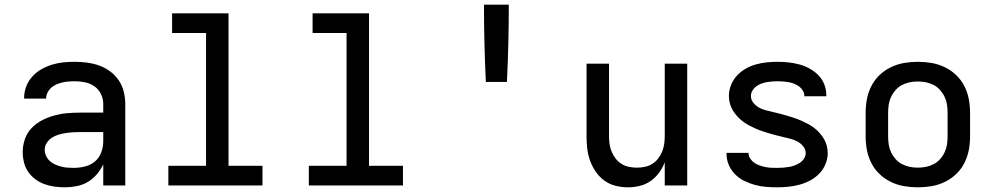

<svg xmlns="http://www.w3.org/2000/svg" viewBox="-20 -792 4240 820"><path d="M257 8Q235 8 213 5Q191 2 170 -5.5Q149 -13 131 -26.5Q113 -40 100.5 -58Q88 -76 82.5 -98Q77 -120 77 -142Q77 -170 86 -197Q95 -224 114.5 -244.5Q134 -265 159 -278Q184 -291 211 -298.5Q238 -306 266 -308.5Q294 -311 322 -311H421V-348Q421 -370 411 -390.5Q401 -411 383 -423.5Q365 -436 343 -440.5Q321 -445 299 -445Q286 -445 273 -444Q260 -443 247 -440Q234 -437 222 -432Q210 -427 200 -418.5Q190 -410 183.5 -397.5Q177 -385 177 -372V-371H83V-374Q83 -399 92 -422.5Q101 -446 117.5 -464.5Q134 -483 155.5 -495.5Q177 -508 201 -515.5Q225 -523 249.5 -525.5Q274 -528 299 -528Q325 -528 352 -524.5Q379 -521 404 -512Q429 -503 450.5 -487Q472 -471 487 -449Q502 -427 508.5 -400.5Q515 -374 515 -348V0H421V-90Q410 -67 393.5 -47.5Q377 -28 355 -15Q333 -2 307.5 3Q282 8 257 8ZM295 -75Q319 -75 343 -81Q367 -87 385.5 -102.5Q404 -118 412.5 -141.5Q421 -165 421 -189V-228H322Q306 -228 290.5 -227Q275 -226 259.5 -223.5Q244 -221 229 -216.5Q214 -212 201 -203.5Q188 -195 179.5 -181.5Q171 -168 171 -152Q171 -139 177 -126Q183 -113 193 -104Q203 -95 215.5 -89.5Q228 -84 241.5 -80.5Q255 -77 268.5 -76Q282 -75 295 -75Z M699 0V-84H860V-651H715V-735H956V-84H1101V0Z M1299 0V-84H1460V-651H1315V-735H1556V-84H1701V0Z M2055 -442Q2051 -524 2049 -606.5Q2047 -689 2047 -772H2153Q2153 -689 2151 -606.5Q2149 -524 2145 -442Z M2661 8Q2635 8 2609 1.5Q2583 -5 2561.5 -20.5Q2540 -36 2524.5 -58.5Q2509 -81 2500 -106Q2491 -131 2488 -157.5Q2485 -184 2485 -210V-520H2581V-210Q2581 -193 2583.5 -176Q2586 -159 2592.5 -143.5Q2599 -128 2609.5 -114.5Q2620 -101 2634.5 -92Q2649 -83 2666 -79.5Q2683 -76 2700 -76Q2717 -76 2734 -79.5Q2751 -83 2765.5 -92Q2780 -101 2790.5 -114.5Q2801 -128 2807.5 -143.5Q2814 -159 2816.5 -176Q2819 -193 2819 -210V-520H2915V0H2819V-99Q2810 -75 2794.5 -54Q2779 -33 2758 -18.5Q2737 -4 2712 2Q2687 8 2661 8Z M3299 8Q3275 8 3251 6Q3227 4 3203.5 -2.5Q3180 -9 3158.5 -19.5Q3137 -30 3120 -47Q3103 -64 3093 -86.5Q3083 -109 3083 -133V-139H3177V-137Q3177 -125 3184.5 -114Q3192 -103 3202.5 -96Q3213 -89 3225 -85Q3237 -81 3249 -78.5Q3261 -76 3273.5 -75.5Q3286 -75 3299 -75Q3312 -75 3324.5 -76Q3337 -77 3349.5 -79Q3362 -81 3374 -85.5Q3386 -90 3396.5 -97Q3407 -104 3414 -115Q3421 -126 3421 -138Q3421 -154 3410.5 -167Q3400 -180 3386 -187.5Q3372 -195 3357 -199Q3342 -203 3326.5 -206.5Q3311 -210 3295.5 -214Q3280 -218 3265 -222.5Q3250 -227 3235 -232Q3220 -237 3205.5 -243.5Q3191 -250 3177 -257.5Q3163 -265 3150.5 -275Q3138 -285 3127.5 -296.5Q3117 -308 3109 -322Q3101 -336 3097 -351Q3093 -366 3093 -382Q3093 -406 3102 -428.5Q3111 -451 3127 -468.5Q3143 -486 3163.5 -498Q3184 -510 3207 -516.5Q3230 -523 3253.5 -525.5Q3277 -528 3301 -528Q3324 -528 3347.5 -525.5Q3371 -523 3393.5 -517Q3416 -511 3437 -499.5Q3458 -488 3474.5 -471.5Q3491 -455 3500 -432.5Q3509 -410 3509 -387V-381H3415V-383Q3415 -395 3408.5 -405.5Q3402 -416 3392.5 -423Q3383 -430 3371.5 -434.5Q3360 -439 3348.5 -441Q3337 -443 3325 -444Q3313 -445 3301 -445Q3289 -445 3277 -444Q3265 -443 3253.5 -441Q3242 -439 3230.5 -434.5Q3219 -430 3209.5 -423Q3200 -416 3193.5 -405Q3187 -394 3187 -382Q3187 -366 3197.5 -353Q3208 -340 3221.5 -332.5Q3235 -325 3250.5 -321Q3266 -317 3281.5 -313.5Q3297 -310 3312.5 -306Q3328 -302 3343 -297.5Q3358 -293 3373 -288Q3388 -283 3402.5 -276.5Q3417 -270 3431 -262.5Q3445 -255 3457.5 -245.5Q3470 -236 3480.5 -224Q3491 -212 3499 -198.5Q3507 -185 3511 -169.5Q3515 -154 3515 -138Q3515 -114 3505.5 -91Q3496 -68 3479 -50.5Q3462 -33 3440.5 -21.5Q3419 -10 3395.5 -3.5Q3372 3 3347.5 5.5Q3323 8 3299 8Z M3900 8Q3870 8 3841 3Q3812 -2 3785 -15Q3758 -28 3736.5 -48.5Q3715 -69 3701.5 -95.5Q3688 -122 3682.5 -151Q3677 -180 3677 -210V-310Q3677 -340 3682.5 -369Q3688 -398 3701.5 -424.5Q3715 -451 3736.5 -471.5Q3758 -492 3785 -505Q3812 -518 3841 -523Q3870 -528 3900 -528Q3930 -528 3959 -523Q3988 -518 4015 -505Q4042 -492 4063.5 -471.5Q4085 -451 4098.5 -424.5Q4112 -398 4117.5 -369Q4123 -340 4123 -310V-210Q4123 -180 4117.5 -151Q4112 -122 4098.5 -95.5Q4085 -69 4063.5 -48.5Q4042 -28 4015 -15Q3988 -2 3959 3Q3930 8 3900 8ZM3900 -76Q3918 -76 3935 -79.5Q3952 -83 3967.5 -91Q3983 -99 3995 -112.5Q4007 -126 4014.5 -142Q4022 -158 4024.5 -175Q4027 -192 4027 -210V-310Q4027 -328 4024.5 -345Q4022 -362 4014.5 -378Q4007 -394 3995 -407.5Q3983 -421 3967.5 -429Q3952 -437 3935 -440.5Q3918 -444 3900 -444Q3882 -444 3865 -440.5Q3848 -437 3832.5 -429Q3817 -421 3805 -407.5Q3793 -394 3785.5 -378Q3778 -362 3775.5 -345Q3773 -328 3773 -310V-210Q3773 -192 3775.5 -175Q3778 -158 3785.5 -142Q3793 -126 3805 -112.5Q3817 -99 3832.5 -91Q3848 -83 3865 -79.5Q3882 -76 3900 -76Z"/></svg>

Font: Iosevka Medium Extended
Style: Regular
Weight: 500
Width: 7
Monospace: yes
Designer: Belleve Invis
Foundry: Belleve Invis
Version: Version 32.5.0; ttfautohint (v1.8.4)